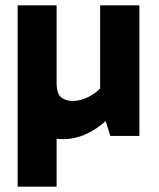

<svg xmlns="http://www.w3.org/2000/svg" viewBox="-20 -509 594 719"><path d="M46 -489H192V-199Q192 -158 209 -144.5Q226 -131 251 -131Q273 -131 294 -138.5Q315 -146 335 -160.5Q355 -175 371 -196L396 -122H355V-489H502V0H393L363 -97L413 -93Q389 -65 357.5 -40.5Q326 -16 291 -2Q256 12 217 12Q163 12 129.5 -4Q96 -20 77.5 -48.5Q59 -77 52.5 -113.5Q46 -150 46 -191ZM46 -215 192 -235V190H46Z"/></svg>

Font: Gabarito
Style: Bold
Weight: 700
Designer: Leandro Assis / Alvaro Franca / Felipe Casaprima
Foundry: Naipe Foundry
Version: Version 1.000